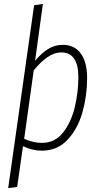

<svg xmlns="http://www.w3.org/2000/svg" viewBox="-20 -762 512 985"><path d="M427 -361Q427 -273 403.5 -188Q380 -103 327.5 -46Q275 11 194 11Q147 11 98 -12L68 197L22 203L155 -735L200 -742L160 -450Q193 -490 227.5 -511Q262 -532 302 -532Q362 -532 394.5 -487.5Q427 -443 427 -361ZM382 -366Q382 -430 360 -461.5Q338 -493 296 -493Q258 -493 223 -468.5Q188 -444 153 -401L104 -50Q150 -29 195 -29Q262 -29 303.5 -82Q345 -135 363.5 -212Q382 -289 382 -366Z"/></svg>

Font: Fira Sans Extra Condensed ExtraLight
Style: Italic
Weight: 275
Width: 3
Italic angle: -8°
Designer: Carrois Corporate & Edenspiekermann AG
Foundry: Carrois Corporate GbR & Edenspiekermann AG
Version: Version 4.203